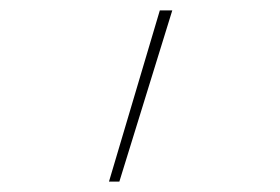

<svg xmlns="http://www.w3.org/2000/svg" viewBox="-20 -116 540 370"><path d="M190 234 288 -96H312L210 234Z"/></svg>

Font: Iosevka SS18 Thin
Style: Regular
Weight: 100
Monospace: yes
Designer: Belleve Invis
Foundry: Belleve Invis
Version: Version 25.1.1; ttfautohint (v1.8.4)